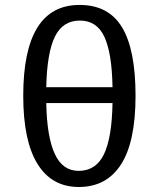

<svg xmlns="http://www.w3.org/2000/svg" viewBox="-20 -744 640 774"><path d="M526.4 -357.9Q526.4 -171.9 467.8 -81.1Q409.2 9.8 297.9 9.8Q188.5 9.8 131.1 -83.3Q73.7 -176.3 73.7 -357.9Q73.7 -724.1 300.8 -724.1Q417.5 -724.1 471.9 -634Q526.4 -543.9 526.4 -357.9ZM296.9 -55.2Q366.7 -55.2 398.9 -121.8Q431.2 -188.5 433.6 -328.6H166.5Q168.9 -193.8 200.4 -124.5Q231.9 -55.2 296.9 -55.2ZM302.2 -661.1Q232.9 -661.1 201.2 -595.9Q169.4 -530.8 166.5 -392.6H433.6Q431.2 -530.8 400.6 -595.9Q370.1 -661.1 302.2 -661.1Z"/></svg>

Font: Liberation Mono
Style: Regular
Weight: 400
Monospace: yes
Designer: Steve Matteson
Foundry: Ascender Corporation
Version: Version 2.1.5